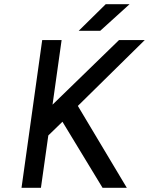

<svg xmlns="http://www.w3.org/2000/svg" viewBox="-20 -890 706 910"><path d="M82 0H174L209 -248L276 -313L466 0H581L349 -388L666 -700H544L229 -394L272 -700H180ZM353 -744H455L594 -870H481Z"/></svg>

Font: Unageo
Style: Medium-Italic
Weight: 500
Designer: Richard Sepsi
Foundry: Richard Sepsi
Version: Version 2.000